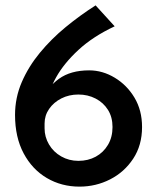

<svg xmlns="http://www.w3.org/2000/svg" viewBox="-20 -687 588 715"><path d="M276 8Q209 8 154.5 -24Q100 -56 68 -116Q36 -176 36 -259Q36 -323 61 -381Q86 -439 128.5 -490.5Q171 -542 224.5 -586Q278 -630 336 -667L407 -589Q326 -551 272 -501Q218 -451 189 -399Q160 -347 156 -301L129 -305Q156 -362 199.5 -393.5Q243 -425 312 -425Q362 -425 407.5 -397.5Q453 -370 481 -323Q509 -276 509 -214Q509 -146 476 -96Q443 -46 390 -19Q337 8 276 8ZM272 -88Q308 -88 336.5 -103.5Q365 -119 382 -147.5Q399 -176 399 -214Q399 -251 382 -278Q365 -305 336 -320Q307 -335 272 -335Q237 -335 208.5 -320.5Q180 -306 163 -281.5Q146 -257 146 -227V-209Q146 -177 162.5 -149Q179 -121 208 -104.5Q237 -88 272 -88Z"/></svg>

Font: Josefin Sans Thin Medium
Style: Regular
Weight: 500
Version: Version 2.000